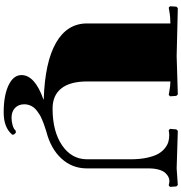

<svg xmlns="http://www.w3.org/2000/svg" viewBox="9 -770 1001 1060"><g transform="rotate(90 510.0 -240.5)"><path d="M109.9 -680.2Q72.8 -680.2 39.1 -673.8L22.9 -670.9L15.1 -678.2L17.1 -712.9L24.9 -721.2L290 -714.8L502 -721.2L509.8 -712.9L512.2 -678.2L503.9 -670.9L487.8 -673.8Q454.1 -680.2 430.2 -680.2V-220.2Q430.2 -127 468.3 -78.4Q506.3 -29.8 580.1 -29.8Q706.1 -29.8 783 -82.3Q859.9 -134.8 859.9 -220.2V-460Q859.9 -511.7 851.3 -551Q842.8 -590.3 829.6 -613.3Q816.4 -636.2 798.1 -650.4Q779.8 -664.6 762.7 -669.2Q745.6 -673.8 726.1 -673.8Q714.8 -673.8 700.2 -670.9L691.9 -678.2L694.8 -712.9L703.1 -721.2L910.2 -714.8L1002 -721.2L1009.8 -712.9L1012.2 -678.2L1003.9 -670.9Q988.3 -674.8 980 -674.8Q968.8 -674.8 957.5 -669.4Q946.3 -664.1 935.1 -651.9Q923.8 -639.6 917 -616Q910.2 -592.3 910.2 -560.1V-219.2Q910.2 -137.7 855.7 -78.6Q801.3 -19.5 706.1 4.9Q703.1 5.9 687.5 11Q671.9 16.1 663.8 19Q655.8 22 639.6 28.8Q623.5 35.6 614.3 41.3Q605 46.9 592.5 56.4Q580.1 65.9 573 75.4Q565.9 85 561 98.1Q556.2 111.3 556.2 126Q556.2 158.2 576.4 177.5Q596.7 196.8 629.9 196.8Q651.4 196.8 671.9 190.9Q692.4 185.1 702.1 173.8L712.9 172.9L723.1 183.1L724.1 192.9Q684.6 240.2 601.1 240.2Q507.8 240.2 451.4 213.4Q395 186.5 395 142.1Q395 68.4 528.8 21V19Q324.2 12.7 217 -48.6Q109.9 -109.9 109.9 -220.2Z"/></g></svg>

Font: Yokawerad
Style: Regular
Weight: 500
Designer: gluk
Foundry: gluk
Version: Version 0.79